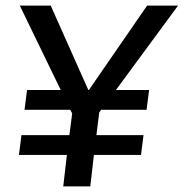

<svg xmlns="http://www.w3.org/2000/svg" viewBox="-20 -669 659 689"><path d="M486 -113 495 -184H326L336 -265L343 -275H506L515 -346H396L619 -649H508L299 -346H297L162 -649H51L198 -346H77L68 -275H232L239 -262L229 -184H57L48 -113H220L207 0H304L317 -113Z"/></svg>

Font: Gamestation Display
Style: Italic
Weight: 400
Designer: Jonas Hecksher
Foundry: Jonas Hecksher, Playtypeª, e-types AS
Version: Version 1.003